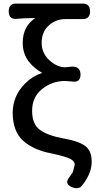

<svg xmlns="http://www.w3.org/2000/svg" viewBox="-20 -791 520 1042"><path d="M103.5 -560.5Q103.5 -647.5 171.9 -693.4Q105.5 -692.4 65.4 -688.5Q64.5 -688.5 63.5 -688.5Q46.9 -688.5 37.1 -698.2Q27.3 -708 27.3 -729.5Q27.3 -751 37.6 -761.2Q47.9 -771.5 65.4 -771.5H430.7Q448.2 -771.5 458.5 -761.2Q468.8 -751 468.8 -729.5Q468.8 -708 458.5 -697.8Q448.2 -687.5 430.7 -687.5H336.9Q279.3 -687.5 240.2 -648.4Q206.1 -614.3 206.1 -559.6Q206.1 -502.9 247.1 -464.8Q290 -425.8 333 -425.8Q370.1 -429.7 374 -429.7Q394.5 -429.7 405.8 -418.5Q417 -407.2 417 -386.7Q417 -347.7 382.8 -347.7Q379.9 -347.7 334 -351.6Q261.7 -351.6 207 -306.6Q154.3 -263.7 154.3 -189.5Q154.3 -117.2 196.3 -86.4Q238.3 -55.7 322.3 -40Q418.9 -23.4 451.2 8.8Q477.5 35.2 477.5 85Q477.5 85.9 477.5 87.9Q477.5 148.4 429.7 210Q418 230.5 395.5 230.5Q384.8 230.5 372.1 225.6Q359.4 220.7 352.1 213.4Q344.7 206.1 344.7 196.3Q344.7 186.5 352.5 175.8L375 143.6L385.7 103.5Q385.7 84 361.8 71.3Q337.9 58.6 252 40Q165 23.4 107.4 -25.4Q49.8 -76.2 48.8 -177.7Q48.8 -270.5 116.2 -337.9Q156.2 -377.9 209 -395.5Q163.1 -420.9 134.8 -459Q103.5 -501 103.5 -556.6Q103.5 -558.6 103.5 -560.5Z"/></svg>

Font: TaiwanPearl
Style: Regular
Weight: 400
Version: Version 2.102